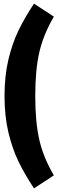

<svg xmlns="http://www.w3.org/2000/svg" viewBox="-20 -881 324 1062"><path d="M278 -789Q220 -690 197.5 -592Q175 -494 175 -350Q175 -206 197.5 -107.5Q220 -9 278 89L168 161Q119 87 84 16Q49 -55 27 -146.5Q5 -238 5 -350Q5 -462 27 -553.5Q49 -645 84 -716Q119 -787 168 -861Z"/></svg>

Font: Fira Sans Extra Condensed ExtraBold
Style: Regular
Weight: 800
Width: 1
Designer: Carrois Corporate & Edenspiekermann AG
Foundry: Carrois Corporate GbR & Edenspiekermann AG
Version: Version 4.203